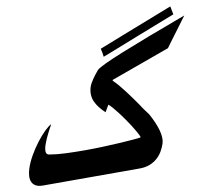

<svg xmlns="http://www.w3.org/2000/svg" viewBox="-147 -957 1136 1022"><g transform="rotate(-10 421.0 -446.5)"><path d="M845.7 -812.5 642.6 -733.4Q592.3 -712.9 542.5 -693.8Q492.7 -674.8 441.4 -654.3Q440.4 -666.5 438.5 -675.8Q437 -680.2 435.8 -687.7Q434.6 -695.3 433.6 -699.2Q500.5 -725.6 566.7 -751.5Q632.8 -777.3 699.2 -803.2Q734.4 -816.9 768.3 -830.1Q802.2 -843.3 836.9 -856.9ZM65.4 -192.4Q105 -185.5 154.8 -183.6Q204.6 -181.6 256.3 -181.6Q307.1 -181.6 357.4 -183.6Q407.7 -185.5 449.5 -188Q491.2 -190.4 520.5 -193.1Q549.8 -195.8 559.1 -197.3L560.5 -200.7Q556.2 -212.4 546.6 -229.2Q537.1 -246.1 524.9 -265.4Q512.7 -284.7 498.5 -304.9Q484.4 -325.2 470.5 -343.5Q456.5 -361.8 443.8 -376.5Q431.2 -391.1 421.4 -399.4V-398.4Q416 -389.6 409.9 -379.2Q403.8 -368.7 399.9 -361.8Q382.3 -378.4 369.1 -395.3Q356 -412.1 348.1 -429.9Q340.3 -447.8 339.4 -466.8Q338.4 -485.8 344.7 -506.8Q350.6 -525.4 366 -547.6Q381.3 -569.8 399.9 -591.3Q421.4 -610.4 547.9 -661.4Q674.3 -712.4 901.9 -796.4Q897.9 -791 886 -774.9Q874 -758.8 859.4 -739Q844.7 -719.2 829.3 -698.7Q814 -678.2 803.2 -663.6Q797.9 -656.2 793.2 -649.7Q788.6 -643.1 786.1 -640.1L467.3 -524.9L466.3 -520.5Q480.5 -507.3 496.1 -488.8Q511.7 -470.2 527.3 -449.7Q543 -429.2 558.1 -408Q573.2 -386.7 586.4 -367.7L596.2 -352.5Q604 -341.3 611.1 -331.5Q618.2 -321.8 625.5 -312.5Q639.6 -287.6 649.9 -263.9Q660.2 -240.2 666.3 -218.8Q672.4 -197.3 673.3 -178.7Q674.3 -160.2 669.9 -146Q662.6 -123.5 650.6 -103.5Q638.7 -83.5 621.1 -68.4Q603.5 -53.2 580.1 -44.4Q556.6 -35.6 526.9 -35.6H4.9Q-19.5 -35.6 -33.7 -43.5Q-47.9 -51.3 -54.2 -65.2Q-60.5 -79.1 -59.6 -97.7Q-58.6 -116.2 -51.8 -137.2Q-41.5 -169.4 -21.7 -203.9Q-2 -238.3 20.8 -268.3Q43.5 -298.3 65.9 -320.3Q88.4 -342.3 103.5 -349.6Q102.1 -345.7 97.9 -338.4Q93.8 -331.1 89.8 -323.7Q85.4 -314.9 80.3 -304.9Q75.2 -294.9 70.3 -284.2Q65.4 -273.4 61.3 -263.2Q57.1 -252.9 54.2 -244.1Q47.4 -222.7 49.1 -208.7Q50.8 -194.8 65.4 -192.4Z"/></g></svg>

Font: XB Khoramshahr
Style: Bold Italic
Weight: 700
Italic angle: -12°
Designer: Behnam
Foundry: Irmug
Version: Version 8.005 2009